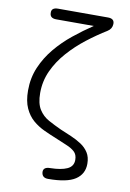

<svg xmlns="http://www.w3.org/2000/svg" viewBox="-96 -732 672 993"><g transform="rotate(10 240.5 -236.0)"><path d="M228 202Q196 202 194 172Q193 145 230 145Q287 144 318.5 129.5Q350 115 350 81Q350 53 333.5 38Q317 23 289.5 12Q262 1 230 -13Q200 -25 167.5 -40Q135 -55 108 -78Q81 -101 64 -138Q47 -175 47 -231Q47 -297 71 -353Q95 -409 134.5 -456.5Q174 -504 223.5 -544Q273 -584 324 -618H127Q93 -618 93 -646Q91 -674 127 -674H389Q422 -674 422 -647V-645Q421 -620 399 -606Q347 -574 296 -534.5Q245 -495 203 -447.5Q161 -400 136 -345.5Q111 -291 111 -229Q111 -174 130.5 -143Q150 -112 182 -94.5Q214 -77 249 -61Q278 -49 307 -36.5Q336 -24 360.5 -8Q385 8 400 31.5Q415 55 415 90Q415 144 371 173Q327 202 228 202Z"/></g></svg>

Font: Shin Retro Maru Gothic Regular
Style: Regular
Weight: 400
Designer: Iose
Foundry: Typographish
Version: Version 1.002